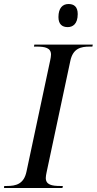

<svg xmlns="http://www.w3.org/2000/svg" viewBox="-39 -936 482 956"><path d="M298 -801C322 -801 348 -815 348 -866C348 -904 328 -916 302 -916C272 -916 252 -895 252 -851C252 -815 271 -801 298 -801ZM-19 0H272L274 -10H261C219 -10 189 -16 189 -50C189 -56 191 -70 193 -78L311 -632C324 -695 363 -704 408 -704H421L423 -714H132L130 -704H143C185 -704 215 -698 215 -664C215 -658 213 -644 211 -636L93 -82C80 -19 40 -10 -5 -10H-18Z"/></svg>

Font: Noto Serif Display
Style: Italic
Weight: 400
Italic angle: -12°
Designer: Monotype Design Team
Foundry: Monotype Imaging Inc.
Version: Version 2.009